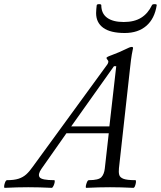

<svg xmlns="http://www.w3.org/2000/svg" viewBox="-86 -902 775 925"><path d="M-63 3Q-67 3 -66 -6Q-65 -15 -61 -24.5Q-57 -34 -52 -34Q-18 -34 3.5 -41Q25 -48 40.5 -62Q56 -76 72 -99L427 -586Q436 -597 436 -606Q436 -609 431 -615Q427 -620 427 -623Q427 -625 432 -628Q437 -631 451 -636Q491 -651 517 -664Q540 -676 549 -676Q555 -676 555 -670Q553 -663 549 -639.5Q545 -616 541 -578L487 -91Q485 -72 488.5 -59.5Q492 -47 509 -40.5Q526 -34 566 -34Q570 -34 569 -24.5Q568 -15 564.5 -6Q561 3 556 3Q496 0 444 0Q392 0 330 3Q326 3 327.5 -6Q329 -15 333 -24.5Q337 -34 342 -34Q389 -34 402.5 -48.5Q416 -63 419 -91L438 -260H234L114 -89Q95 -62 105 -48Q115 -34 175 -34Q179 -34 177.5 -24.5Q176 -15 171.5 -6Q167 3 163 3Q103 0 50 0Q-2 0 -63 3ZM463 -583 257 -293H441L474 -583ZM515 -743Q446 -743 411.5 -768Q377 -793 377 -839Q377 -849 378 -858.5Q379 -868 380 -877Q381 -882 391.5 -882Q402 -882 402 -877Q402 -837 430 -816.5Q458 -796 510 -796Q561 -796 594 -816.5Q627 -837 646 -877Q648 -882 659 -882Q670 -882 669 -877Q659 -812 619 -777.5Q579 -743 515 -743Z"/></svg>

Font: Junicode SmExp
Style: Italic
Weight: 400
Width: 6
Italic angle: -11°
Designer: Peter S. Baker
Version: Version 2.205; ttfautohint (v1.8.4)